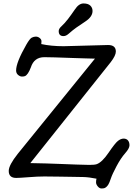

<svg xmlns="http://www.w3.org/2000/svg" viewBox="-20 -1006 785 1094"><path d="M529.8 12.2Q486.8 3.4 454.3 2.7Q421.9 2 397.2 1.7Q372.6 1.5 321.8 0.5Q271 -0.5 232.9 -0.5Q194.8 -0.5 142.1 3.7Q89.4 7.8 72.3 7.8Q29.8 7.8 29.8 -32.2Q29.8 -64.9 81.5 -129.9L521 -671.9Q498.5 -672.4 467.3 -673.3L402.3 -675.3Q377.4 -676.3 353.3 -677Q329.1 -677.7 294.2 -679Q259.3 -680.2 232.9 -680.2Q174.3 -680.2 155.8 -622.1Q139.6 -579.6 122.1 -572.3Q115.7 -569.8 105 -569.8Q94.2 -569.8 83 -579.1Q71.8 -588.4 71.8 -604.5Q71.8 -649.9 129.9 -751.5Q149.4 -785.6 160.9 -791.5Q172.4 -797.4 184.3 -797.4Q196.3 -797.4 206.3 -789.3Q216.3 -781.2 216.3 -771Q216.3 -760.7 215.3 -754.9Q271.5 -742.7 342.3 -742.7L595.7 -749.5Q640.1 -749.5 640.1 -712.4Q640.1 -689.9 611.3 -652.3L152.8 -76.7Q201.7 -76.2 243.2 -74.7L324.7 -71.8L414.6 -68.4Q458.5 -66.4 489.3 -66.4Q520 -66.4 531.7 -70.8Q562 -82 598.9 -136.2Q635.7 -190.4 652.3 -203.4Q668.9 -216.3 684.6 -216.3Q700.2 -216.3 709 -206.1Q717.8 -195.8 717.8 -178.2Q717.8 -160.6 693.1 -132.8Q668.5 -105 644.3 -59.6Q620.1 -14.2 611.8 10.5Q603.5 35.2 597.9 44.4Q592.3 53.7 586.4 58.8Q580.6 64 575 65.9Q569.3 67.9 558.1 67.9Q546.9 67.9 537.1 56.2Q527.3 44.4 527.3 33.2Q527.3 22 529.8 12.2ZM341.8 -800.3Q314.5 -800.3 314.5 -829.1Q314.5 -842.3 330.6 -856.7Q346.7 -871.1 367.7 -897.9L386.2 -922.9Q395.5 -935.5 406.7 -952.1Q429.2 -986.3 455.6 -986.3Q481.9 -986.3 494.6 -974.1Q507.3 -961.9 507.3 -943.4Q507.3 -910.6 466.6 -883.8Q425.8 -856.9 414.6 -848.6L394 -833Q385.3 -826.2 370.6 -813.2Q356 -800.3 341.8 -800.3Z"/></svg>

Font: Oldenburg
Style: Regular
Weight: 400
Designer: Nicole Fally
Foundry: Nicole Fally
Version: Version 1.001